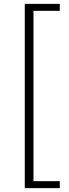

<svg xmlns="http://www.w3.org/2000/svg" viewBox="-20 -804 355 992"><path d="M108 168H289V132H153V-748H289V-784H108Z"/></svg>

Font: Noto Sans JP Light
Style: Regular
Weight: 300
Designer: Ryoko NISHIZUKA (kana & ideographs); Paul D. Hunt (Latin, Greek & Cyrillic); Wenlong ZHANG (bopomofo); Sandoll Communica
Foundry: Adobe Systems Incorporated
Version: Version 1.004;PS 1.004;hotconv 1.0.82;makeotf.lib2.5.63406